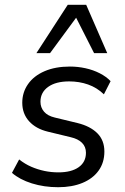

<svg xmlns="http://www.w3.org/2000/svg" viewBox="-20 -773 521 802"><path d="M223 9Q164 9 113 -7Q62 -23 30 -51L60 -107Q84 -88 110.5 -76.5Q137 -65 165.5 -59Q194 -53 224 -53Q278 -53 308.5 -74.5Q339 -96 339 -135Q339 -160 322.5 -176.5Q306 -193 275 -200L180 -223Q130 -235 101.5 -266.5Q73 -298 73 -344Q73 -387 97 -421.5Q121 -456 166 -475.5Q211 -495 272 -495Q305 -495 337 -488Q369 -481 396.5 -467Q424 -453 442 -434L414 -379Q385 -407 348 -420Q311 -433 269 -433Q213 -433 181 -410Q149 -387 149 -348Q149 -324 164 -306.5Q179 -289 209 -282L304 -259Q357 -246 386.5 -216.5Q416 -187 416 -140Q416 -94 392 -60.5Q368 -27 324.5 -9Q281 9 223 9ZM132 -551 263 -753H340L428 -551H373L298 -699L189 -551Z"/></svg>

Font: Nunito Sans 12pt
Style: Italic
Weight: 400
Italic angle: -9°
Designer: Vernon Adams
Foundry: Vernon Adams
Version: Version 3.101;gftools[0.9.27]